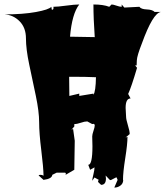

<svg xmlns="http://www.w3.org/2000/svg" viewBox="-22 -766 747 853"><path d="M536.1 -286.6 538.1 -249Q538.1 -235.8 546.1 -210Q554.2 -184.1 554.2 -170.4L535.6 -154.8L544.4 -158.2Q544.4 -126 534.4 -63Q524.4 0 524.4 33.2H525.4Q525.4 49.3 513.2 58.3Q501 67.4 485.8 67.4L500.5 33.2L496.1 22.5L494.1 22L470.2 34.2L465.8 33.2L447.3 13.7L448.7 26.9Q448.7 55.2 427.2 55.2Q426.3 54.2 422.4 50.8Q413.6 43.9 413.6 40Q413.6 36.1 417 33.2L397.9 22.5L387.7 37.1Q388.2 27.8 393.1 8.1Q397.9 -11.7 397.9 -22.5L378.4 -11.7L370.1 -33.7Q388.7 -33.7 388.7 -116.2L387.7 -159.7Q387.7 -168.5 393.3 -184.8Q398.9 -201.2 398.9 -208.5Q398.9 -215.8 392.1 -215.8L387.7 -214.8L365.7 -226.6Q354 -226.6 337.2 -220.7Q320.3 -214.8 308.1 -214.8V-204.1L294.9 -189L302.7 -193.4Q310.1 -142.1 310.1 -140.6L308.1 -11.7L269.5 10.7L270.5 3.4L267.1 1H230L210.4 10.7Q209 28.3 171.4 33.2L149.9 13.7Q149.9 10.7 157.7 10.7Q165.5 10.7 171.4 14.6Q170.9 -22 161.4 -98.4Q151.9 -174.8 151.9 -222.4Q151.9 -270 137.2 -340.1Q122.6 -410.2 107.9 -479Q93.3 -547.9 93.3 -595.2Q93.3 -642.6 65.4 -671.1Q37.6 -699.7 -2 -702.1Q80.1 -702.1 137.5 -712.6Q194.8 -723.1 206.1 -735.8L208 -723.6L210 -722.7Q215.8 -722.7 215.8 -732.4L214.8 -735.8Q233.9 -735.8 272 -741Q310.1 -746.1 330.1 -746.1Q297.9 -705.1 289.1 -603Q356.9 -601.6 398.9 -601.1Q393.1 -683.6 393.1 -746.1Q437 -746.1 463.4 -735.8L473.6 -746.1Q480.5 -746.1 495.1 -741Q509.8 -735.8 518.6 -735.8V-746.1L530.3 -732.4L597.2 -735.8Q604.5 -725.1 630.1 -724.1Q655.8 -723.1 665 -712.9H692.4Q656.7 -707 608.4 -573.2Q586.9 -518.6 585.9 -498L585 -475.6H578.1L586.9 -464.8Q561.5 -378.9 547.4 -348.6L558.1 -328.6Q536.1 -328.6 536.1 -286.6ZM330.1 -339.8 393.1 -350.1V-344.7Q403.3 -359.9 404.3 -422.9Q356.4 -425.3 285.2 -424.8Q286.1 -359.4 286.1 -339.8L330.1 -350.1Z"/></svg>

Font: Butcherman
Style: Regular
Weight: 400
Version: Version 001.003